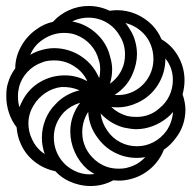

<svg xmlns="http://www.w3.org/2000/svg" viewBox="-20 -608 640 642"><path d="M316.5 -228.5Q320.5 -197 339 -171Q355.5 -146.5 381.5 -132.8Q407.5 -119 438 -119Q467 -119 493 -132.5Q519 -146 537 -171Q556 -199.5 558.5 -233.5Q548.5 -221.5 540 -215Q517.5 -196.5 490.2 -186.2Q463 -176 435 -176Q421 -176 396 -181Q350.5 -192.5 316.5 -228.5ZM165 -35.5Q126 -43.5 95.2 -67.8Q64.5 -92 49 -128Q38 -152 35.5 -182.5Q18.5 -204.5 9.8 -231.2Q1 -258 1 -286Q1 -313 6 -328Q13.5 -356 31 -379.5Q31 -417 50.2 -452.2Q69.5 -487.5 102 -510Q127 -528.5 157 -535Q179.5 -560 210.8 -574Q242 -588 276 -588Q313.5 -588 346.5 -572Q362.5 -574 371 -574Q404 -574 434.2 -561.2Q464.5 -548.5 488 -525Q509 -503.5 520 -476.5Q555.5 -456 576.2 -419Q597 -382 597 -339Q597 -317 590.5 -292.5Q600 -265 600 -241Q600 -215.5 592 -191.5Q584 -167.5 569 -148Q550.5 -122.5 528 -107.5Q513.5 -70.5 483.8 -44.5Q454 -18.5 416 -9Q396 -4 377 -4Q370.5 -4 358.5 -5Q323.5 14 283 14Q246 14 211 -2Q185 -14 165 -35.5ZM306 -148Q292 -166 284 -188.2Q276 -210.5 275 -234Q255 -203 255 -165Q255 -138.5 266 -114.8Q277 -91 298 -73Q331.5 -44 376 -44Q396 -44 408 -48Q442.5 -57 465.5 -82.5Q450.5 -80 438 -80Q398 -80 363.2 -98Q328.5 -116 306 -148ZM372 -249Q362 -249 352 -250.5Q374 -229 406 -220Q419.5 -217 436 -217Q458.5 -217 478.2 -224.5Q498 -232 513 -246Q534.5 -263 546.2 -287.8Q558 -312.5 558 -341Q558 -381.5 533 -412.5V-412Q533 -364 508.2 -324.5Q483.5 -285 441 -265Q407.5 -249 372 -249ZM45 -249.5Q50.5 -263 57 -275Q78 -313 115.2 -334.5Q152.5 -356 197 -356Q236 -356 272 -336.5Q258 -367 230 -385Q200 -406 161 -406Q135.5 -406 120 -399Q92.5 -389.5 72 -367.8Q51.5 -346 44 -318Q40 -302 40 -286Q40 -266 45 -249.5ZM86 -145Q100.5 -111.5 129.5 -93Q120 -120 120 -147Q120 -179 132 -208.8Q144 -238.5 166 -260Q181.5 -277 202.2 -288.8Q223 -300.5 246 -306Q217 -318.5 185 -317Q156 -313.5 131.5 -297Q107 -280.5 92 -255Q75 -227 75 -195Q75 -168.5 86 -145ZM107 -437Q135.5 -447 161 -447Q186 -447 210 -439.5Q234 -432 254 -418Q273 -405 287.8 -386.8Q302.5 -368.5 311.5 -347Q315 -359.5 315 -375Q315 -394.5 310 -408Q302.5 -436.5 283 -458.2Q263.5 -480 235 -491Q218 -498 193 -498Q175 -498 157 -492.2Q139 -486.5 124 -476Q95 -457.5 81 -424.5Q91 -431 107 -437ZM229 -37Q253 -25 280 -25Q285 -25 296 -26Q281 -35 272 -42Q245 -66 230 -99.5Q215 -133 215 -169Q215 -194.5 223.5 -219Q232 -243.5 248 -264.5Q216.5 -255 194 -233Q160 -196 160 -149Q160 -112.5 178.2 -82.8Q196.5 -53 229 -37ZM249 -529Q286.5 -514.5 312.8 -485.5Q339 -456.5 348 -419Q355 -396.5 355 -376Q355 -351.5 347.5 -328Q374.5 -347.5 388 -377Q398 -398.5 398 -426Q398 -460 381 -487Q364.5 -516.5 336.5 -532.8Q308.5 -549 275 -549Q247.5 -549 221.5 -536.5Q235 -533.5 249 -529ZM373 -290Q400.5 -290 424 -301Q456 -316.5 474.5 -346Q493 -375.5 493 -411Q493 -435 484.5 -457.2Q476 -479.5 459 -497Q433.5 -522.5 399.5 -531Q408.5 -520 416 -507Q426.5 -490.5 432.2 -469.5Q438 -448.5 438 -427Q438 -394.5 423 -360Q405 -317.5 363 -290.5Z"/></svg>

Font: JuliaMono Black
Style: Italic
Weight: 900
Italic angle: -9°
Monospace: yes
Designer: cormullion
Foundry: corm
Version: Version 0.057; ttfautohint (v1.8.4)